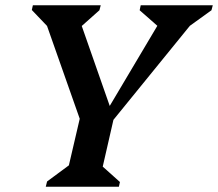

<svg xmlns="http://www.w3.org/2000/svg" viewBox="-20 -710 829 730"><path d="M296 -222 141 -662 184 -585 101 -672 105 -690H363L358 -671L258 -582L272 -665L405 -285H384L605 -657L610 -584L511 -671L515 -690H789L784 -671L666 -586L741 -660L385 -222ZM154 0 159 -20 282 -111 232 -39 287 -275H416L362 -39L331 -112L436 -18L432 0Z"/></svg>

Font: Platypi Light Medium
Style: Italic
Weight: 500
Italic angle: -13°
Version: Version 1.200